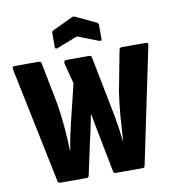

<svg xmlns="http://www.w3.org/2000/svg" viewBox="-92 -942 934 1024"><g transform="rotate(-10 375.0 -430.0)"><path d="M151 0Q140 0 138 -11L8 -639Q5 -655 19 -655H150Q163 -655 164 -644L209 -416Q219 -352 224.5 -290.5Q230 -229 232 -160H234Q239 -196 246.5 -231.5Q254 -267 262 -301L313 -510L284 -622Q283 -630 286 -634.5Q289 -639 295 -639H422Q432 -639 434 -628L497 -308Q504 -271 509.5 -234Q515 -197 519 -160H520Q524 -230 529 -293.5Q534 -357 544 -424L586 -644Q588 -655 600 -655H731Q745 -655 741 -639L610 -11Q608 0 598 0H453Q441 0 439 -11L404 -190Q397 -226 390.5 -260Q384 -294 378 -328H375Q368 -294 361.5 -260.5Q355 -227 346 -191L307 -10Q305 0 293 0ZM261 -709Q248 -705 248 -716V-791Q248 -801 255 -806L366 -858Q374 -863 383 -858L493 -806Q501 -801 501 -791V-716Q501 -705 487 -709L374 -753Z"/></g></svg>

Font: Sofia Sans Condensed Black
Style: Regular
Weight: 900
Designer: Botio Nikoltchev, Ani Petrova
Foundry: lettersoup
Version: Version 4.101